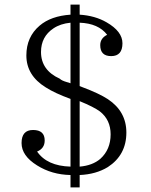

<svg xmlns="http://www.w3.org/2000/svg" viewBox="-20 -776 658 839"><path d="M328.1 -399.9 340.3 -395Q413.1 -367.7 451.2 -342.8Q532.2 -289.1 532.2 -196.8Q532.2 -98.6 451.2 -45.9Q399.4 -14.2 328.1 -11.2V43H288.1V-11.2Q206.5 -12.7 142.1 -53.2Q74.2 -95.2 74.2 -150.9Q74.2 -208 124.5 -208Q175.3 -208 175.3 -162.1Q175.3 -127.4 142.1 -113.8Q185.5 -50.8 288.1 -47.9V-343.8Q219.7 -368.7 180.2 -394Q95.2 -446.3 95.2 -533.7Q95.2 -614.7 153.3 -664.1Q202.6 -706.1 288.1 -711.9V-755.9H328.1V-711.9Q395.5 -707.5 445.3 -678.7Q515.1 -638.7 515.1 -586.9Q515.1 -530.8 465.8 -530.8Q418 -530.8 418 -578.6Q418 -608.9 448.2 -624Q410.2 -673.8 328.1 -676.8ZM288.1 -412.1V-676.8Q243.7 -672.4 213.4 -651.9Q159.2 -615.7 159.2 -548.8Q159.2 -469.2 241.2 -432.1Q249 -423.8 272.9 -417Q278.3 -416 288.1 -412.1ZM328.1 -47.9Q384.3 -52.7 418.5 -82Q463.4 -122.6 463.4 -189Q463.4 -252.4 416.5 -289.1Q390.1 -308.6 328.1 -334Z"/></svg>

Font: I.MingCP
Style: Regular
Weight: 400
Designer: I.Font Project
Version: Version 8.000; Sep 06, 2022